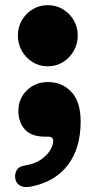

<svg xmlns="http://www.w3.org/2000/svg" viewBox="-20 -532 380 763"><path d="M169.5 -268.5Q136.5 -268.5 109.5 -285.2Q82.5 -302 66.8 -330Q51 -358 51 -390.5Q51 -424 66.8 -451.2Q82.5 -478.5 109.5 -495Q136.5 -511.5 169.5 -511.5Q203.5 -511.5 230.5 -495Q257.5 -478.5 273.2 -451.2Q289 -424 289 -390.5Q289 -358 273.2 -330Q257.5 -302 230.5 -285.2Q203.5 -268.5 169.5 -268.5ZM158 11Q104.5 11 78.8 -17.8Q53 -46.5 53 -91Q53 -140 86.8 -173Q120.5 -206 171 -206Q226 -206 263.2 -167.2Q300.5 -128.5 300.5 -49.5Q300.5 56.5 250.2 123Q200 189.5 106 209Q77 215 60.2 205.8Q43.5 196.5 40.5 176.5Q38 159 46.5 144Q55 129 81.5 125Q117 119.5 141.5 103Q166 86.5 178.8 65.8Q191.5 45 191.5 28.5Q191.5 11 171 11Z"/></svg>

Font: Fraunces 9pt SuperSoft Black
Style: Regular
Weight: 900
Version: Version 1.000;[b76b70a41]